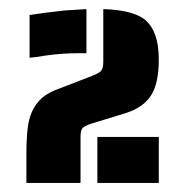

<svg xmlns="http://www.w3.org/2000/svg" viewBox="-20 -816 407 422"><path d="M38 -475Q38 -509 40.5 -531.5Q43 -554 50 -570Q58 -588 72 -600.5Q86 -613 112 -622L174 -646Q196 -654 201.5 -659.5Q207 -665 207 -680V-796Q267 -794 294 -776Q329 -752 329 -685Q329 -632 311.5 -605.5Q294 -579 255 -567L180 -544Q165 -539 161 -534Q157 -529 157 -515V-414H38ZM45 -783Q76 -788 122 -793L170 -796V-699H151Q116 -699 81 -694Q57 -690 45 -689ZM194 -515H329V-414H194Z"/></svg>

Font: Saira Stencil One
Style: Regular
Weight: 400
Designer: Hector Gatti with collaboration of the Omnibus-Type team
Foundry: Omnibus-Type
Version: Version 1.004